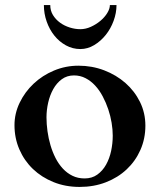

<svg xmlns="http://www.w3.org/2000/svg" viewBox="-20 -717 624 750"><path d="M36.6 -228Q36.6 -273.9 56.9 -315.9Q77.1 -357.9 111.3 -390.1Q145.5 -422.4 190.9 -441.4Q236.3 -460.4 286.6 -460.4Q339.4 -460.4 386.7 -442.4Q434.1 -424.3 470 -392.8Q505.9 -361.3 526.9 -318.6Q547.9 -275.9 547.9 -226.1Q547.9 -175.3 528.6 -131.6Q509.3 -87.9 475.1 -55.7Q440.9 -23.4 393.8 -5.1Q346.7 13.2 291 13.2Q235.8 13.2 189.2 -5.6Q142.6 -24.4 108.6 -56.9Q74.7 -89.4 55.7 -133.3Q36.6 -177.2 36.6 -228ZM161.6 -258.8Q161.6 -232.4 165.5 -204.3Q169.4 -176.3 177.2 -149.7Q185.1 -123 197 -99.6Q209 -76.2 225.6 -58.3Q242.2 -40.5 263.2 -30.3Q284.2 -20 310.5 -20Q339.4 -20 360.1 -34.9Q380.9 -49.8 394.3 -73.7Q407.7 -97.7 414.1 -127.4Q420.4 -157.2 420.4 -187Q420.4 -210.9 416 -237.5Q411.6 -264.2 402.8 -290.3Q394 -316.4 381.3 -340.3Q368.7 -364.3 351.8 -382.6Q335 -400.9 314.2 -411.6Q293.5 -422.4 269 -422.4Q241.7 -422.4 221.4 -407.5Q201.2 -392.6 188 -368.9Q174.8 -345.2 168.2 -316.2Q161.6 -287.1 161.6 -258.8ZM293.9 -525.4Q263.7 -525.4 237.5 -539.8Q211.4 -554.2 192.4 -577.9Q173.3 -601.6 162.4 -632.6Q151.4 -663.6 151.4 -697.3H176.3Q176.3 -675.3 187 -658Q197.8 -640.6 214.6 -628.4Q231.4 -616.2 252.4 -609.6Q273.4 -603 293.9 -603Q314.5 -603 335 -612.3Q355.5 -621.6 372.1 -635.5Q388.7 -649.4 398.9 -666Q409.2 -682.6 409.2 -697.3H435.1Q435.1 -666.5 423.8 -635.7Q412.6 -605 393.1 -580.6Q373.5 -556.2 347.9 -540.8Q322.3 -525.4 293.9 -525.4Z"/></svg>

Font: Cardo
Style: Bold
Weight: 700
Designer: David J. Perry
Foundry: David J. Perry
Version: Version 1.0011